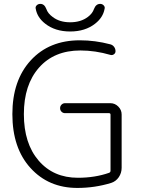

<svg xmlns="http://www.w3.org/2000/svg" viewBox="-20 -969 719 978"><path d="M459 -923.8Q468.8 -949.2 490.2 -949.2Q501 -949.2 508.3 -941.4Q515.6 -933.6 512.7 -923.8Q504.9 -879.9 464.8 -848.6Q414.1 -808.6 337.4 -808.6Q260.7 -808.6 210 -848.6Q169.9 -879.9 162.1 -923.8Q159.2 -933.6 166.5 -941.4Q173.8 -949.2 185.5 -949.2Q206.1 -949.2 215.8 -923.8Q223.6 -900.4 248 -882.8Q283.2 -855.5 337.4 -855.5Q391.6 -855.5 427.7 -882.8Q451.2 -900.4 459 -923.8ZM386.7 -763.7Q464.8 -763.7 542 -743.2Q553.7 -740.2 561 -730.5Q568.4 -720.7 568.4 -708Q568.4 -698.2 560.1 -692.4Q551.8 -686.5 542 -689.5Q464.8 -711.9 389.6 -711.9Q255.9 -711.9 178.7 -624.5Q101.6 -537.1 101.6 -387.7Q101.6 -238.3 176.8 -150.9Q252 -63.5 377 -63.5Q463.9 -63.5 536.1 -88.9Q543 -91.8 543 -99.6V-384.8Q543 -392.6 535.2 -392.6H311.5Q300.8 -392.6 293.5 -399.9Q286.1 -407.2 286.1 -418Q286.1 -428.7 293.5 -436Q300.8 -443.4 311.5 -443.4H542Q565.4 -443.4 582.5 -426.3Q599.6 -409.2 599.6 -385.7V-114.3Q599.6 -87.9 585 -66.4Q570.3 -44.9 545.9 -37.1Q462.9 -11.7 374 -11.7Q227.5 -11.7 135.3 -113.3Q43 -214.8 43 -387.7Q43 -559.6 136.7 -661.6Q230.5 -763.7 386.7 -763.7Z"/></svg>

Font: irohamaru Light
Style: Regular
Weight: 200
Designer: [Source Han Sans]
Ryoko NISHIZUKA  (kana & ideographs); Paul D. Hunt (Latin, Greek & Cyrillic); Wenlong ZHANG  (bopomofo
Version: Version 1.01